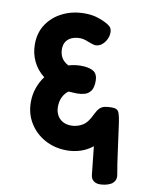

<svg xmlns="http://www.w3.org/2000/svg" viewBox="-98 -835 848 1065"><g transform="rotate(10 326.0 -302.5)"><path d="M538.1 157.4Q516.8 157.4 502.6 146.1Q488.3 134.7 486.3 112.3L469.6 -45Q439.4 -20.3 402 -8.2Q364.6 3.9 325.4 3.9Q257.4 3.9 202.3 -25.9Q147.1 -55.8 114.9 -108.1Q82.7 -160.3 82.7 -225.8Q82.7 -268.6 96.1 -306.2Q109.4 -343.9 132.1 -374Q91.9 -404.7 70.4 -449.3Q49 -493.9 49 -545.1Q49 -612.3 82.4 -660.8Q115.8 -709.2 170.8 -735.4Q225.8 -761.7 291.7 -761.7Q327.8 -761.7 356.8 -753.9Q385.8 -746.1 409.8 -733.6Q427.9 -725.2 439.3 -714.2Q450.8 -703.1 450.8 -681.8Q450.8 -662.2 441.5 -642.9Q432.2 -623.7 416.2 -610.8Q400.2 -598 380.7 -598Q375.9 -598 369.7 -599.7Q363.4 -601.3 355.9 -603.8Q340.8 -609.6 323.9 -615.7Q307 -621.9 291.7 -621.9Q265.7 -621.9 245.2 -613.6Q224.8 -605.2 213.1 -588.1Q201.4 -571 201.4 -545.1Q201.4 -517 214.1 -496Q226.7 -475 252.6 -461.8Q269.6 -466.8 286.6 -469.5Q303.7 -472.2 322.7 -472.2Q365.7 -472.2 391.1 -457.9Q416.6 -443.7 416.6 -402.1Q416.6 -365.1 403.3 -346.9Q390 -328.7 369.7 -322.7Q349.3 -316.8 325.9 -316.8Q313.7 -316.8 301.8 -317.9Q290 -319 278.8 -319.2Q259.2 -305.6 247.2 -281.8Q235.1 -258.1 235.1 -225.8Q235.1 -199.7 246.1 -179.2Q257.1 -158.8 277.2 -147.3Q297.3 -135.9 325.4 -135.9Q357.8 -135.9 387.2 -152.6Q416.7 -169.3 439.6 -219.7Q451 -243.6 462.8 -255.1Q474.7 -266.7 490.7 -270.3Q506.7 -274 530.3 -274Q562.1 -274.8 570.6 -253.8Q579.1 -232.9 585.2 -186.1Q596.2 -109.4 605.4 -38.9Q614.6 31.7 624.8 88.2Q628.3 109.6 619.9 123.4Q611.6 137.2 596.7 144.6Q581.8 151.9 565.8 154.7Q549.8 157.4 538.1 157.4Z"/></g></svg>

Font: Playpen Sans Deva
Style: Regular
Weight: 400
Designer: Pooja Saxena, Gunjan Panchal, Laura Meseguer, Veronika Burian, José Scaglione
Foundry: TypeTogether
Version: Version 2.000